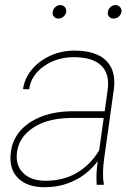

<svg xmlns="http://www.w3.org/2000/svg" viewBox="-20 -741 554 770"><path d="M214.4 -666.5Q203.1 -666.5 196.3 -674.3Q189.5 -682.1 191.4 -693.4Q192.9 -704.6 201.7 -712.6Q210.4 -720.7 221.7 -720.7Q232.9 -720.7 240 -712.6Q247.1 -704.6 245.6 -693.4Q243.7 -682.1 234.6 -674.3Q225.6 -666.5 214.4 -666.5ZM435.5 -666.5Q424.3 -666.5 417.5 -674.3Q410.6 -682.1 412.6 -693.4Q414.1 -704.6 422.9 -712.6Q431.6 -720.7 442.9 -720.7Q454.1 -720.7 461.4 -712.6Q468.8 -704.6 467.3 -693.4Q465.3 -682.1 456.1 -674.3Q446.8 -666.5 435.5 -666.5ZM397.9 -106.4Q393.6 -78.1 393.1 -49.8Q392.6 -21.5 396.5 -4.4L396 0H367.7Q364.7 -40.5 371.6 -94.7Q351.1 -66.4 320.3 -42.7Q289.6 -19 249 -4.6Q208.5 9.8 158.2 9.8Q87.9 9.8 51 -28.1Q14.2 -65.9 23.9 -133.8Q30.3 -181.2 62 -217.3Q93.8 -253.4 147.9 -274.2Q202.1 -294.9 274.9 -294.9H399.9L411.6 -379.4Q420.9 -445.3 385.5 -478.5Q350.1 -511.7 276.4 -511.7Q208 -511.7 156.5 -475.8Q105 -439.9 96.7 -382.8L72.3 -383.8Q78.6 -426.8 107.4 -461.7Q136.2 -496.6 181.2 -517.3Q226.1 -538.1 280.3 -538.1Q332.5 -538.1 370.4 -521.5Q408.2 -504.9 426 -469.5Q443.8 -434.1 436 -378.4ZM162.1 -16.1Q235.4 -16.1 289.8 -48.8Q344.2 -81.5 377.9 -138.7L396 -268.1H272.5Q172.9 -268.1 114.7 -230Q56.6 -191.9 48.3 -131.8Q41 -78.6 72.8 -47.4Q104.5 -16.1 162.1 -16.1Z"/></svg>

Font: Robert Sans Thin
Style: Italic
Weight: 100
Italic angle: -8°
Designer: Christian Robertson (extended by Adam Twardoch)
Foundry: Google
Version: Version 12.135;April 2, 2019;FontCreator 11.5.0.2425 64-bit;